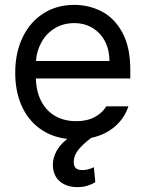

<svg xmlns="http://www.w3.org/2000/svg" viewBox="-20 -557 593 782"><path d="M195.3 114.3Q195.3 86.4 209.7 59.3Q224.1 32.2 253.9 8.8Q188.5 1 140.6 -34.4Q92.8 -69.8 67.4 -127.9Q42 -186 42 -260.7Q42 -341.8 72 -404.5Q102.1 -467.3 156.5 -502.2Q210.9 -537.1 282.2 -537.1Q342.3 -537.1 394 -510.5Q445.8 -483.9 478.3 -424.6Q510.7 -365.2 510.7 -272.5V-237.3H126Q127.9 -182.1 148.9 -143.1Q169.9 -104 206.3 -83.7Q242.7 -63.5 290 -63.5Q335 -63.5 366 -80.3Q397 -97.2 413.1 -124H502.9Q487.3 -75.7 448 -41.7Q408.7 -7.8 352.1 4.4Q318.8 28.8 299.6 52.5Q280.3 76.2 280.3 102.5Q280.3 119.1 288.3 127.4Q296.4 135.7 316.4 135.7Q338.9 135.7 362.3 124L368.2 184.6Q355.5 193.4 336.7 199.2Q317.9 205.1 294.9 205.1Q251 205.1 223.4 181.4Q195.8 157.7 195.3 114.3ZM425.8 -308.6Q425.8 -353 408 -387.9Q390.1 -422.9 357.4 -442.9Q324.7 -462.9 282.2 -462.9Q237.8 -462.9 203.4 -441.9Q168.9 -420.9 149.2 -385.5Q129.4 -350.1 126.5 -308.6Z"/></svg>

Font: Pretendard
Style: Regular
Weight: 400
Designer: Base glyphs from Inter by Rasmus Andersson; Hangeul glyphs from Noto Sans CJK(Source Han Sans) by Jang Soo-young and Kan
Foundry: Kil Hyung-jin
Version: Version 1.309